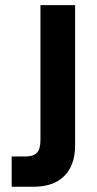

<svg xmlns="http://www.w3.org/2000/svg" viewBox="-20 -710 370 730"><path d="M24.4 -115.2H78.1Q107.4 -115.2 121.1 -129.9Q133.8 -143.6 133.8 -179.7V-690.4H265.6V-158.2Q265.6 -82 224.6 -41Q183.6 0 108.4 0H24.4Z"/></svg>

Font: Altinn-DIN
Style: DIN-Bold
Weight: 700
Designer: Charles Nix
Foundry: Altinn
Version: Version 2.00